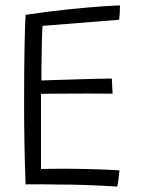

<svg xmlns="http://www.w3.org/2000/svg" viewBox="-20 -680 518 705"><path d="M410 5Q353 1.5 299.5 -0.5Q246 -2.5 188 -2.5Q161.5 -3 130.8 -3.2Q100 -3.5 74 -3Q71 -77.5 69.8 -152.5Q68.5 -227.5 68.5 -295.5Q68.5 -429 70.2 -513.2Q72 -597.5 74 -625.5Q160.5 -638.5 234 -646Q307.5 -653.5 357.2 -656.8Q407 -660 420.5 -660Q420.5 -644 419.8 -632.8Q419 -621.5 417.5 -607.5L136 -585Q135 -570 134.2 -542.8Q133.5 -515.5 133 -484.5Q132.5 -453.5 132.2 -426.2Q132 -399 132 -384.5Q143 -385 168.2 -385.8Q193.5 -386.5 225.8 -387.5Q258 -388.5 290.5 -389.5Q323 -390.5 349.8 -391Q376.5 -391.5 390.5 -391.5L393.5 -336Q386 -336 361 -336.2Q336 -336.5 302 -336.5Q268 -336.5 233 -336.2Q198 -336 170.2 -336Q142.5 -336 130.5 -335.5Q130.5 -328 130.5 -303.8Q130.5 -279.5 130.5 -246.2Q130.5 -213 130.5 -177.5Q130.5 -142 130.5 -110.5Q130.5 -79 130.5 -59.5Q144 -60 171.8 -60.2Q199.5 -60.5 221 -60.5Q258.5 -60.5 297 -59.5Q335.5 -58.5 367.8 -57.2Q400 -56 418.5 -54.5Q418 -47 417 -38Q416 -29 415 -20.8Q414 -12.5 412.8 -5.8Q411.5 1 410 5Z"/></svg>

Font: Grandstander Thin ExtraLight
Style: Regular
Weight: 250
Version: Version 1.200